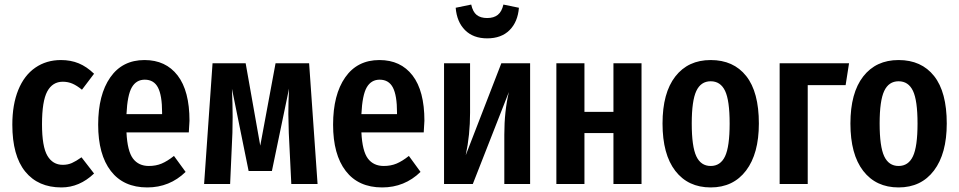

<svg xmlns="http://www.w3.org/2000/svg" viewBox="-20 -806 4201 841"><path d="M392 -483 339 -413Q317 -431 297.5 -439.5Q278 -448 255 -448Q210 -448 187 -405.5Q164 -363 164 -262Q164 -164 187.5 -124Q211 -84 255 -84Q277 -84 295 -92Q313 -100 337 -117L392 -46Q328 15 249 15Q147 15 90.5 -54.5Q34 -124 34 -260Q34 -348 60 -412Q86 -476 134.5 -509.5Q183 -543 247 -543Q290 -543 325 -528.5Q360 -514 392 -483Z M807 -226H534Q538 -144 562.5 -111.5Q587 -79 632 -79Q663 -79 688 -89.5Q713 -100 742 -123L793 -53Q723 15 625 15Q521 15 465.5 -57Q410 -129 410 -260Q410 -391 463 -467Q516 -543 613 -543Q706 -543 758 -475.5Q810 -408 810 -277Q810 -268 807 -226ZM690 -313Q690 -388 672 -422.5Q654 -457 614 -457Q577 -457 557.5 -423.5Q538 -390 534 -306H690Z M1371 0H1256L1245 -223Q1243 -281 1243 -306Q1243 -360 1246 -418L1171 -57H1069L996 -417Q999 -351 999 -293Q999 -248 998 -224L988 0H874L911 -529H1056L1120 -168L1187 -529H1334Z M1836 -226H1563Q1567 -144 1591.5 -111.5Q1616 -79 1661 -79Q1692 -79 1717 -89.5Q1742 -100 1771 -123L1822 -53Q1752 15 1654 15Q1550 15 1494.5 -57Q1439 -129 1439 -260Q1439 -391 1492 -467Q1545 -543 1642 -543Q1735 -543 1787 -475.5Q1839 -408 1839 -277Q1839 -268 1836 -226ZM1719 -313Q1719 -388 1701 -422.5Q1683 -457 1643 -457Q1606 -457 1586.5 -423.5Q1567 -390 1563 -306H1719Z M2302 0H2189V-216Q2189 -319 2209 -403L2051 0H1925V-529H2039V-312Q2039 -215 2020 -126L2176 -529H2302ZM1976 -772 2044 -786Q2051 -754 2068 -740.5Q2085 -727 2114 -727Q2143 -727 2160.5 -741Q2178 -755 2185 -786L2253 -772Q2248 -710 2212 -674Q2176 -638 2114 -638Q2053 -638 2017 -674Q1981 -710 1976 -772Z M2667 0V-223H2540V0H2417V-529H2540V-316H2667V-529H2790V0Z M3304 -265Q3304 -133 3248 -59Q3192 15 3093 15Q2994 15 2938 -57.5Q2882 -130 2882 -265Q2882 -399 2938 -471Q2994 -543 3093 -543Q3193 -543 3248.5 -473Q3304 -403 3304 -265ZM3010 -265Q3010 -164 3030 -121.5Q3050 -79 3093 -79Q3136 -79 3156 -121.5Q3176 -164 3176 -265Q3176 -366 3156 -408Q3136 -450 3093 -450Q3050 -450 3030 -407.5Q3010 -365 3010 -265Z M3518 0H3395V-529H3699L3684 -433H3518Z M4127 -265Q4127 -133 4071 -59Q4015 15 3916 15Q3817 15 3761 -57.5Q3705 -130 3705 -265Q3705 -399 3761 -471Q3817 -543 3916 -543Q4016 -543 4071.5 -473Q4127 -403 4127 -265ZM3833 -265Q3833 -164 3853 -121.5Q3873 -79 3916 -79Q3959 -79 3979 -121.5Q3999 -164 3999 -265Q3999 -366 3979 -408Q3959 -450 3916 -450Q3873 -450 3853 -407.5Q3833 -365 3833 -265Z"/></svg>

Font: Fira Sans Extra Condensed Medium
Style: Regular
Weight: 500
Width: 1
Designer: Carrois Corporate & Edenspiekermann AG
Foundry: Carrois Corporate GbR & Edenspiekermann AG
Version: Version 4.203